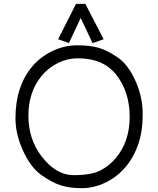

<svg xmlns="http://www.w3.org/2000/svg" viewBox="-20 -962 818 994"><path d="M421.9 -941.9 516.6 -758.8 459 -738.8 397.9 -869.1 336.9 -739.3 280.8 -758.8 373.5 -941.9ZM382.8 -660.2Q329.1 -660.2 279.8 -635.7Q230.5 -611.3 196.3 -570.3Q127 -486.3 127 -363.8Q127 -241.2 195.8 -151.9Q270.5 -55.2 360.8 -55.2Q451.2 -55.2 498.3 -78.9Q545.4 -102.5 579.6 -143.6Q651.4 -229.5 651.4 -356.9Q651.4 -484.4 584 -572.3Q516.6 -660.2 382.8 -660.2ZM99.6 -181.2Q60.1 -266.6 60.1 -350.1Q60.1 -433.6 82 -500.2Q104 -566.9 146.5 -617.4Q189 -668 251.2 -697.8Q313.5 -727.5 380.6 -727.5Q447.8 -727.5 492.9 -713.9Q538.1 -700.2 590.8 -663.6Q643.6 -627 681.2 -543.5Q718.8 -460 718.8 -370.6Q718.8 -281.2 695.1 -213.4Q671.4 -145.5 628.4 -95.5Q585.4 -45.4 525.6 -16.6Q465.8 12.2 402.8 12.2Q339.8 12.2 293.9 -2.7Q248 -17.6 193.4 -56.4Q138.7 -95.2 99.6 -181.2Z"/></svg>

Font: AnjaliOldLipi
Style: Regular
Weight: 400
Designer: Kevin & Siji
Foundry: Core : Kevin & Siji
Modification : Hiran Venugopalan
Opentype mlm2 support: Rajeesh Nambiar
New Feature Table : Santhosh
Version: Version 7.1.0+20221109